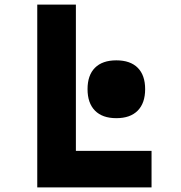

<svg xmlns="http://www.w3.org/2000/svg" viewBox="-20 -820 790 840"><path d="M143 0V-800H312V-160H643V0ZM489 -303Q428 -303 395.5 -336Q363 -369 363 -430Q363 -491 395.5 -523.5Q428 -556 489 -556Q550 -556 582.5 -523.5Q615 -491 615 -430Q615 -369 582.5 -336Q550 -303 489 -303Z"/></svg>

Font: Martian Mono
Style: Bold
Weight: 700
Designer: Roman Shamin
Foundry: Evil Martians
Version: Version 1.000